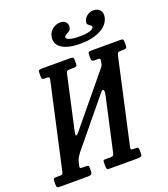

<svg xmlns="http://www.w3.org/2000/svg" viewBox="-210 -1107 1073 1228"><g transform="rotate(-20 326.0 -493.5)"><path d="M570 -987Q599.5 -987 614.5 -968.5Q629.5 -950 623.5 -921Q613 -871.5 558.2 -843Q503.5 -814.5 420.5 -814.5Q336.5 -814.5 294.2 -843.2Q252 -872 262.5 -922Q268.5 -950 291.8 -968.5Q315 -987 344 -987Q369 -987 382 -972Q395 -957 390.5 -935Q387.5 -921 376.8 -913.8Q366 -906.5 355.5 -901.2Q345 -896 343 -888Q340.5 -875.5 363.5 -867.8Q386.5 -860 434.5 -860Q477 -860 501.5 -868Q526 -876 528.5 -888Q530.5 -896 522.2 -901.2Q514 -906.5 506.2 -913.8Q498.5 -921 502 -935Q506.5 -957 526 -972Q545.5 -987 570 -987ZM504.5 -659Q508 -674.5 505.8 -679.2Q503.5 -684 488.5 -684H465Q447.5 -684 447.5 -704V-727.5Q447.5 -742 451.8 -746Q456 -750 470 -750H668Q680.5 -750 684.8 -746.8Q689 -743.5 689 -730V-702Q689 -690.5 682.8 -687.2Q676.5 -684 664.5 -684H651Q635 -684 629 -680.2Q623 -676.5 619.5 -660.5L492 -84.5Q489.5 -73.5 492 -69.8Q494.5 -66 506 -66H522Q533.5 -66 538.5 -63.2Q543.5 -60.5 543.5 -48.5V-24.5Q543.5 -7 535.5 -3.5Q527.5 0 511 0H323.5Q308.5 0 305 -4.2Q301.5 -8.5 301.5 -24V-47.5Q301.5 -58.5 303.5 -62.2Q305.5 -66 316.5 -66H352Q366 -66 370.8 -71.2Q375.5 -76.5 378.5 -91L457 -445Q465 -480.5 457.2 -486.2Q449.5 -492 437.5 -476L179.5 -162Q171.5 -151.5 162.8 -137Q154 -122.5 150 -105.5L146 -87.5Q143 -75 145.2 -70.5Q147.5 -66 160.5 -66H186Q196.5 -66 200.5 -63Q204.5 -60 204.5 -48.5V-26Q204.5 -8.5 196.5 -4.2Q188.5 0 171.5 0H-15.5Q-29 0 -33.8 -3.8Q-38.5 -7.5 -38.5 -22V-43.5Q-38.5 -57.5 -34.5 -61.8Q-30.5 -66 -17 -66H4.5Q17.5 -66 22.8 -68.8Q28 -71.5 31 -84.5L159.5 -664Q162 -676.5 158.5 -680.2Q155 -684 143 -684H127.5Q115 -684 112 -688.8Q109 -693.5 109 -708V-729.5Q109 -742.5 114.2 -746.2Q119.5 -750 131.5 -750H327.5Q339 -750 344.5 -747Q350 -744 350 -731.5V-703.5Q350 -691 344.2 -687.5Q338.5 -684 326 -684H298Q285 -684 280.8 -680Q276.5 -676 273.5 -662.5L196 -312Q187.5 -275.5 192.5 -272.2Q197.5 -269 214.5 -289.5L487.5 -621Q492.5 -627 496 -631.5Q499.5 -636 502 -646.5Z"/></g></svg>

Font: Besley* Condensed Medium
Style: Italic
Weight: 500
Width: 3
Italic angle: -13°
Designer: Owen Earl
Foundry: indestructible type*
Version: Version 3.000; ttfautohint (v1.8.3)